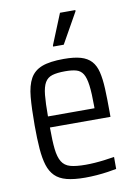

<svg xmlns="http://www.w3.org/2000/svg" viewBox="-83 -774 594 837"><g transform="rotate(-10 214.0 -355.5)"><path d="M226 8Q177 8 144.5 -0.5Q112 -9 93 -28Q74 -47 64.5 -77Q55 -107 51.5 -151Q48 -195 48 -254Q48 -329 52.5 -379.5Q57 -430 74 -460.5Q91 -491 126 -504.5Q161 -518 223 -518Q269 -518 298 -509.5Q327 -501 344 -482.5Q361 -464 368.5 -433.5Q376 -403 378 -358.5Q380 -314 380 -256V-234H112Q112 -175 116 -138.5Q120 -102 132.5 -81.5Q145 -61 170 -54Q195 -47 238 -47Q257 -47 278.5 -48.5Q300 -50 322.5 -53Q345 -56 365 -59V-6Q350 -3 326.5 0.5Q303 4 277 6Q251 8 226 8ZM318 -262V-292Q318 -350 313.5 -384.5Q309 -419 298.5 -436Q288 -453 269 -458.5Q250 -464 220 -464Q184 -464 162.5 -457.5Q141 -451 130 -432Q119 -413 115.5 -377.5Q112 -342 112 -283H337ZM187 -579V-584L242 -719H310V-714L234 -579Z"/></g></svg>

Font: Saira Condensed
Style: Regular
Weight: 400
Width: 3
Designer: Hector Gatti with collaboration of the Omnibus-Type team
Foundry: Omnibus-Type
Version: Version 1.101